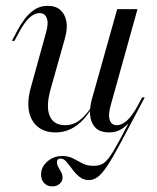

<svg xmlns="http://www.w3.org/2000/svg" viewBox="-20 -446 541 663"><path d="M160.5 197.6Q143.5 197.6 132.7 186.3Q121.8 175 121.8 156.5Q121.8 130.6 143.5 111.7Q165.3 92.7 195.2 92.7Q216.9 92.7 232.7 101.2Q248.4 109.7 264.5 118.1Q280.6 126.6 303.2 126.6Q320.2 126.6 332.7 120.6Q345.2 114.5 359.7 94Q374.2 73.4 396 32.3Q417.7 -8.9 454 -77.4L465.3 -82.3Q423.4 -3.2 396.4 47.6Q369.4 98.4 350.8 126.2Q332.3 154 317.7 164.9Q303.2 175.8 287.1 175.8Q268.5 175.8 254.8 164.9Q241.1 154 230.2 139.1Q219.4 124.2 209.7 112.9Q200 101.6 189.5 101.6Q176.6 101.6 176.6 114.5Q176.6 122.6 181.5 131Q186.3 139.5 191.1 148.4Q196 157.3 196 166.9Q196 179.8 185.9 188.7Q175.8 197.6 160.5 197.6ZM171.8 11.3Q133.9 11.3 110.1 -8.5Q86.3 -28.2 79.8 -63.3Q73.4 -98.4 87.1 -146L137.9 -329.8Q148.4 -363.7 141.9 -382.3Q135.5 -400.8 116.9 -400.8Q98.4 -400.8 80.6 -383.9Q62.9 -366.9 46 -334.7L29.8 -304.8H21L39.5 -339.5Q50 -359.7 64.5 -379.4Q79 -399.2 98.8 -412.5Q118.5 -425.8 144.4 -425.8Q172.6 -425.8 188.7 -411.3Q204.8 -396.8 209.3 -371.8Q213.7 -346.8 204 -312.9L155.6 -141.1Q137.9 -79.8 151.2 -46.8Q164.5 -13.7 205.6 -13.7Q233.1 -13.7 256 -31.5Q279 -49.2 300 -83.9V-78.2Q275 -33.9 242.7 -11.3Q210.5 11.3 171.8 11.3ZM356.5 11.3Q328.2 11.3 312.1 -2.8Q296 -16.9 291.9 -42.7Q287.9 -68.5 296.8 -101.6L384.7 -414.5H454.8L362.9 -84.7Q353.2 -52.4 358.5 -33.1Q363.7 -13.7 383.9 -13.7Q400.8 -13.7 419 -30.2Q437.1 -46.8 454.8 -79.8L471 -109.7H479.8L461.3 -75Q450.8 -55.6 436.3 -35.5Q421.8 -15.3 402.4 -2Q383.1 11.3 356.5 11.3Z"/></svg>

Font: Playfair 144pt Light
Style: Italic
Weight: 300
Italic angle: -15.6°
Designer: Claus Eggers Sørensen
Foundry: Claus Eggers Sørensen
Version: Version 2.001;gftools[0.9.30]